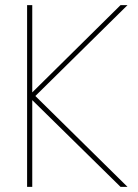

<svg xmlns="http://www.w3.org/2000/svg" viewBox="-20 -724 534 744"><path d="M117 -352 474 0H447L105 -336V0H85V-704H105V-366L447 -704H474Z"/></svg>

Font: Fz Poppins Thin
Style: Regular
Weight: 100
Designer: Ninad Kale (Devanagari), Jonny Pinhorn (Latin)
Foundry: Indian Type Foundry
Version: Vit hóa bi Vntype.Com & FontZin.Com